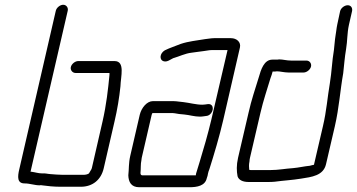

<svg xmlns="http://www.w3.org/2000/svg" viewBox="-20 -755 1497 805"><path d="M297 -449H439V-441C433 -379 426 -316 410 -246L365 -50C364 -46 362 -43 360 -40L353 -28C348 -24 338 -22 330 -22H244C226 -22 207 -24 192 -25C177 -26 171 -29 156 -28C141 -28 127 -33 111 -35H108L264 -710C267 -723 258 -735 245 -735C232 -735 217 -723 214 -710L61 -46C53 -13 52 14 83 14C106 14 124 22 147 22C150 21 153 21 156 22C177 25 206 28 233 28H319C368 28 404 -1 415 -50L460 -245C472 -296 480 -345 485 -393C486 -434 506 -499 460 -499H308C295 -499 280 -487 277 -474C274 -461 284 -449 297 -449Z M566 -274 526 -101C519 -71 521 -46 518 -20C519 7 529 30 564 30H774C807 30 840 24 847 -8C850 -15 851 -21 852 -27C853 -32 855 -39 858 -46C878 -109 900 -183 916 -252L986 -556C991 -578 973 -595 948 -595H878C866 -595 851 -592 840 -591C805 -585 771 -582 738 -571C714 -561 693 -555 671 -544C649 -531 647 -503 667 -498C681 -494 695 -506 706 -511C731 -518 756 -531 783 -534C801 -536 816 -539 835 -541C846 -542 856 -545 867 -545H934L866 -253C852 -194 833 -128 817 -76L809 -50C806 -41 804 -34 802 -27L801 -20H576C570 -20 569 -26 569 -30C571 -47 569 -66 573 -84C573 -90 575 -96 576 -101L616 -274C617 -277 618 -279 619 -281H696C702 -281 708 -281 713 -280L731 -277C738 -276 744 -276 752 -275C774 -273 795 -266 818 -266C829 -266 837 -268 846 -269C867 -271 880 -301 867 -314C858 -323 845 -316 829 -316C801 -316 775 -324 748 -327L730 -329C722 -330 714 -331 707 -331H621C596 -331 573 -303 566 -274Z M1265 -501H1201C1181 -501 1167 -506 1150 -506C1146 -505 1142 -505 1137 -505H1122C1087 -505 1074 -463 1065 -431C1050 -382 1034 -336 1022 -282L978 -93C971 -62 972 -37 976 -16C981 0 998 8 1022 8H1102C1112 8 1122 8 1131 7C1167 2 1206 0 1242 -6C1286 -13 1336 -18 1347 -67L1384 -226C1402 -304 1406 -375 1419 -448C1423 -483 1425 -514 1431 -549C1437 -584 1435 -615 1443 -651L1456 -708C1459 -721 1452 -733 1438 -733C1424 -733 1409 -721 1406 -708L1394 -652C1392 -643 1391 -634 1390 -627L1387 -607C1383 -583 1383 -568 1380 -545C1372 -499 1371 -454 1363 -406C1353 -348 1349 -289 1334 -226L1297 -67C1297 -66 1297 -65 1296 -64C1292 -64 1284 -61 1279 -60C1256 -58 1232 -52 1208 -50C1176 -48 1148 -42 1114 -42H1034C1031 -42 1028 -42 1025 -43C1024 -53 1023 -64 1026 -78C1026 -83 1027 -88 1028 -93L1072 -282C1084 -334 1100 -380 1114 -427C1118 -438 1121 -446 1123 -455H1125C1131 -455 1136 -455 1141 -456C1154 -456 1172 -451 1189 -451H1253C1266 -451 1281 -463 1284 -476C1287 -489 1278 -501 1265 -501Z"/></svg>

Font: Electronic
Style: BookIt
Weight: 400
Version: Version 1.011